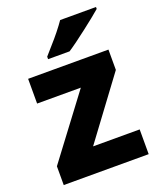

<svg xmlns="http://www.w3.org/2000/svg" viewBox="-142 -854 780 941"><g transform="rotate(-20 248.5 -383.0)"><path d="M469 0H26V-98L268 -420H40V-549H459V-443L226 -129H469ZM473 -756Q457 -742 432 -722Q407 -702 378.5 -680Q350 -658 323.5 -638.5Q297 -619 277 -606H165V-619Q181 -638 204 -663.5Q227 -689 249 -716.5Q271 -744 286 -766H473Z"/></g></svg>

Font: Noto Sans Kannada ExtraBold
Style: Regular
Weight: 800
Designer: Jelle Bosma - Monotype Design Team
Foundry: Monotype Imaging Inc.
Version: Version 2.005; ttfautohint (v1.8.4.7-5d5b)